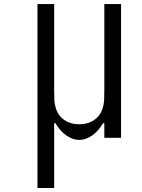

<svg xmlns="http://www.w3.org/2000/svg" viewBox="-20 -687 707 957"><path d="M256.5 -72.9H250V250H166.7V-666.7H250V-238.9Q250 -203.1 251 -185.5Q252 -168 258.8 -146.2Q265.6 -124.3 279.3 -108.1Q314.5 -67.7 375 -67.7Q435.5 -67.7 470.7 -108.1Q484.4 -124.3 491.2 -146.2Q498 -168 499 -185.5Q500 -203.1 500 -238.9V-666.7H583.3V0H500V-72.9H493.5Q472 -35.2 440.1 -12.4Q408.2 10.4 375 10.4Q341.8 10.4 309.9 -12.4Q278 -35.2 256.5 -72.9Z"/></svg>

Font: Monoid
Style: Regular
Weight: 400
Width: 4
Monospace: yes
Designer: Andreas Larsen (@larsenwork)
Version: Version 0.61